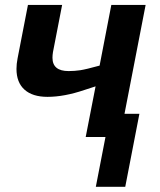

<svg xmlns="http://www.w3.org/2000/svg" viewBox="-20 -548 640 768"><path d="M228.5 -528.3 191.9 -339.8Q189.9 -327.6 189.9 -316.9Q189.9 -263.7 254.4 -263.7Q278.3 -263.7 301 -267.1Q323.7 -270.5 378.4 -285.6L425.3 -528.3H562.5L478 -92.8H537.6L481 199.2H363.3L401.9 0H322.8L362.3 -202.6L317.4 -188Q236.8 -160.6 169.9 -160.6Q109.9 -160.6 77.9 -189.5Q45.9 -218.3 45.9 -272.5Q45.9 -292 50.3 -314.5L91.8 -528.3Z"/></svg>

Font: Cousine
Style: Bold Italic
Weight: 700
Italic angle: -12°
Monospace: yes
Designer: Steve Matteson
Foundry: Ascender Corporation
Version: Version 1.20